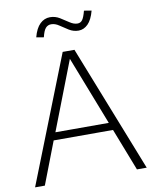

<svg xmlns="http://www.w3.org/2000/svg" viewBox="-97 -973 832 1045"><g transform="rotate(-10 319.5 -450.5)"><path d="M11 0 287 -700H352L628 0H574L483 -234H155L65 0ZM172 -276H467L319 -656ZM200 -796 159 -803Q172 -852 196 -875Q220 -898 251 -898Q280 -898 304.5 -883Q329 -868 351 -853Q373 -838 394 -838Q411 -838 421 -852Q431 -866 440 -901L481 -894Q468 -845 445 -822Q422 -799 393 -799Q365 -799 340.5 -814Q316 -829 294.5 -844Q273 -859 251 -859Q232 -859 220 -845Q208 -831 200 -796Z"/></g></svg>

Font: Red Hat Text VF
Style: Regular
Weight: 300
Designer: Pentagram, MCKL
Foundry: Pentagram, MCKL
Version: Version 1.023